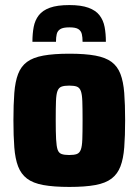

<svg xmlns="http://www.w3.org/2000/svg" viewBox="-20 -730 547 758"><path d="M254 8Q192 8 151 0.5Q110 -7 86.5 -25Q63 -43 51.5 -73Q40 -103 36.5 -148Q33 -193 33 -255Q33 -318 36.5 -363Q40 -408 51.5 -438Q63 -468 86.5 -485.5Q110 -503 151 -510.5Q192 -518 254 -518Q316 -518 356.5 -510.5Q397 -503 420.5 -485.5Q444 -468 455.5 -438Q467 -408 470.5 -363Q474 -318 474 -255Q474 -193 470.5 -148Q467 -103 455.5 -73Q444 -43 420.5 -25Q397 -7 356.5 0.5Q316 8 254 8ZM253 -118Q273 -118 283.5 -122Q294 -126 299 -139Q304 -152 305 -180Q306 -208 306 -255Q306 -303 305 -330.5Q304 -358 299 -371Q294 -384 283.5 -388Q273 -392 253 -392Q234 -392 223 -388Q212 -384 207 -371Q202 -358 201 -330.5Q200 -303 200 -255Q200 -208 201.5 -180Q203 -152 207.5 -139Q212 -126 223 -122Q234 -118 253 -118ZM254 -710Q300 -710 329 -699.5Q358 -689 373 -669.5Q388 -650 393 -623.5Q398 -597 398 -565H306Q306 -583 303 -595.5Q300 -608 289.5 -615Q279 -622 254 -622Q229 -622 218 -615Q207 -608 204 -595.5Q201 -583 201 -565H108Q108 -597 113 -623.5Q118 -650 133 -669.5Q148 -689 177 -699.5Q206 -710 254 -710Z"/></svg>

Font: Saira SemiCondensed ExtraBold
Style: Regular
Weight: 800
Width: 4
Designer: Hector Gatti with collaboration of the Omnibus-Type team
Foundry: Omnibus-Type
Version: Version 1.101